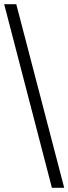

<svg xmlns="http://www.w3.org/2000/svg" viewBox="-20 -780 328 921"><path d="M229 121 0 -760H58L288 121Z"/></svg>

Font: Noto Serif Bengali Medium
Style: Regular
Weight: 500
Designer: Juan Bruce, Universal Thirst, Indian Type Foundry and the Monotype Design Team.
Foundry: Monotype Imaging Inc.
Version: Version 2.003; ttfautohint (v1.8.4.7-5d5b)